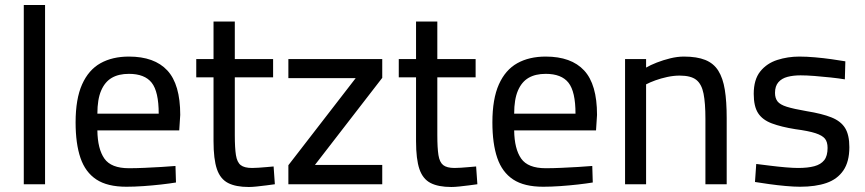

<svg xmlns="http://www.w3.org/2000/svg" viewBox="-20 -736 3454 767"><path d="M75 0V-716H160V0Z M485 10Q409 10 365 -19Q321 -48 301.5 -105Q282 -162 282 -247Q282 -341 308 -399Q334 -457 381.5 -483.5Q429 -510 495 -510Q597 -510 648.5 -454.5Q700 -399 700 -277L696 -215H369Q370 -141 397 -102.5Q424 -64 495 -64Q523 -64 557 -65.5Q591 -67 624.5 -69Q658 -71 681 -73L683 -7Q659 -3 624 1Q589 5 552.5 7.5Q516 10 485 10ZM369 -282H614Q614 -370 586 -405.5Q558 -441 495 -441Q454 -441 426.5 -425Q399 -409 384 -374Q369 -339 369 -282Z M974 11Q922 11 891 -5Q860 -21 846.5 -60.5Q833 -100 833 -172V-427H764V-500H833V-650H918V-500H1071V-427H918V-196Q918 -145 922.5 -116.5Q927 -88 941.5 -76.5Q956 -65 987 -65Q997 -65 1012.5 -66Q1028 -67 1044.5 -68.5Q1061 -70 1073 -71L1078 0Q1064 2 1044.5 4.5Q1025 7 1006 9Q987 11 974 11Z M1132 0V-76L1401 -424H1132V-500H1507V-425L1238 -77H1507V0Z M1783 11Q1731 11 1700 -5Q1669 -21 1655.5 -60.5Q1642 -100 1642 -172V-427H1573V-500H1642V-650H1727V-500H1880V-427H1727V-196Q1727 -145 1731.5 -116.5Q1736 -88 1750.5 -76.5Q1765 -65 1796 -65Q1806 -65 1821.5 -66Q1837 -67 1853.5 -68.5Q1870 -70 1882 -71L1887 0Q1873 2 1853.5 4.5Q1834 7 1815 9Q1796 11 1783 11Z M2150 10Q2074 10 2030 -19Q1986 -48 1966.5 -105Q1947 -162 1947 -247Q1947 -341 1973 -399Q1999 -457 2046.5 -483.5Q2094 -510 2160 -510Q2262 -510 2313.5 -454.5Q2365 -399 2365 -277L2361 -215H2034Q2035 -141 2062 -102.5Q2089 -64 2160 -64Q2188 -64 2222 -65.5Q2256 -67 2289.5 -69Q2323 -71 2346 -73L2348 -7Q2324 -3 2289 1Q2254 5 2217.5 7.5Q2181 10 2150 10ZM2034 -282H2279Q2279 -370 2251 -405.5Q2223 -441 2160 -441Q2119 -441 2091.5 -425Q2064 -409 2049 -374Q2034 -339 2034 -282Z M2477 0V-500H2561V-466Q2578 -476 2603.5 -486Q2629 -496 2657.5 -503Q2686 -510 2712 -510Q2764 -510 2797.5 -496.5Q2831 -483 2849.5 -453.5Q2868 -424 2875.5 -377.5Q2883 -331 2883 -264V0H2798V-261Q2798 -324 2790.5 -362Q2783 -400 2761.5 -417Q2740 -434 2695 -434Q2671 -434 2645.5 -428.5Q2620 -423 2598 -415Q2576 -407 2561 -399V0Z M3176 10Q3152 10 3118.5 7Q3085 4 3053 -0.5Q3021 -5 2996 -9L3001 -81Q3026 -78 3057.5 -74Q3089 -70 3119 -67.5Q3149 -65 3168 -65Q3207 -65 3233 -72Q3259 -79 3272.5 -96Q3286 -113 3286 -145Q3286 -169 3275.5 -182Q3265 -195 3237.5 -204Q3210 -213 3157 -220Q3101 -229 3063.5 -243Q3026 -257 3008.5 -284Q2991 -311 2991 -361Q2991 -418 3017 -450.5Q3043 -483 3085 -496.5Q3127 -510 3173 -510Q3202 -510 3236 -507Q3270 -504 3302 -499.5Q3334 -495 3357 -491L3355 -419Q3331 -423 3298.5 -426.5Q3266 -430 3234 -432.5Q3202 -435 3178 -435Q3149 -435 3126 -429Q3103 -423 3089.5 -407.5Q3076 -392 3076 -365Q3076 -344 3086 -331Q3096 -318 3123 -309.5Q3150 -301 3202 -292Q3264 -282 3301.5 -267Q3339 -252 3356 -224.5Q3373 -197 3373 -148Q3373 -90 3349 -55Q3325 -20 3281.5 -5Q3238 10 3176 10Z"/></svg>

Font: Cairo Play Medium
Style: Regular
Weight: 500
Version: Version 3.119